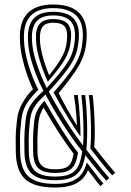

<svg xmlns="http://www.w3.org/2000/svg" viewBox="-20 -828 583 856"><path d="M225.5 8Q132.5 8 92.4 -29.1Q52.2 -66.2 50.5 -148Q49.8 -181.8 49.9 -205.1Q50 -228.5 51.4 -248.9Q52.8 -269.2 55.8 -294Q59.8 -331.8 79.4 -367.5Q99 -403.2 126.8 -430.5Q111.5 -463.2 98.6 -501Q85.8 -538.8 77.9 -576.5Q70 -614.2 69 -646.5Q64.5 -727.8 102.1 -767.9Q139.8 -808 217 -808Q298.5 -808 335.4 -767.9Q372.2 -727.8 365.8 -651Q364 -620 356.2 -593.1Q348.5 -566.2 333.8 -539.4Q319 -512.5 296.2 -482Q273.5 -451.5 241.5 -413Q257 -381.2 279.1 -342.4Q301.2 -303.5 321.2 -270.2L322.5 -271Q322 -293.8 319.9 -318.6Q317.8 -343.5 315 -366.1Q312.2 -388.8 309.5 -404.2H326.8Q330 -380.2 332.6 -350.8Q335.2 -321.2 337 -288.6Q338.8 -256 338.8 -222L337.2 -221.2Q315.2 -252.5 293.8 -286.9Q272.2 -321.2 253.2 -354.6Q234.2 -388 219 -416Q253.8 -455.8 277.8 -486.1Q301.8 -516.5 316.6 -542.5Q331.5 -568.5 339 -594.8Q346.5 -621 348.5 -653Q354.2 -722.5 321.4 -757.1Q288.5 -791.8 217 -791.8Q147.8 -791.8 115.2 -755.9Q82.8 -720 87 -647.8Q87.2 -626 92.4 -598.2Q97.5 -570.5 106.2 -540.6Q115 -510.8 126.5 -481.6Q138 -452.5 150.8 -427.5Q127.2 -404.8 111.4 -383.8Q95.5 -362.8 86.6 -340.8Q77.8 -318.8 75 -292.5Q72.2 -268.5 70.8 -248.5Q69.2 -228.5 69.1 -205.5Q69 -182.5 69.8 -148.5Q71.5 -73.2 107.6 -40.8Q143.8 -8.2 225.5 -8.2Q269.5 -8.2 297.8 -18.9Q326 -29.5 342.2 -50.2Q358.5 -71 366 -101.5L367.8 -102.2Q380 -87.2 393.2 -69.8Q406.5 -52.2 418.9 -36.5Q431.2 -20.8 441 -10.2L427.8 1.5Q416.8 -10.8 402.2 -30Q387.8 -49.2 373 -68.2L371.5 -67.8Q356 -29.8 320.6 -10.9Q285.2 8 225.5 8ZM225.5 -24.5Q153.5 -24.5 122 -53.2Q90.5 -82 89 -149Q88.2 -182.8 88.5 -205.6Q88.8 -228.5 90.1 -248Q91.5 -267.5 94.2 -291.2Q97.8 -330.5 116.9 -360.1Q136 -389.8 173.5 -423Q154 -460.5 138.6 -501.2Q123.2 -542 114.2 -580.4Q105.2 -618.8 104.8 -649.2Q101.5 -713.2 129.2 -744.4Q157 -775.5 217 -775.5Q279.5 -775.5 307.8 -745.6Q336 -715.8 331.2 -655Q329.2 -623.5 321.9 -597.9Q314.5 -572.2 299.2 -546.8Q284 -521.2 259.2 -491Q234.5 -460.8 197.5 -419.5Q216.8 -383.2 241.5 -341.6Q266.2 -300 294.1 -258.1Q322 -216.2 350.5 -178.8Q353 -212.5 352.2 -254.6Q351.5 -296.8 348.9 -336.8Q346.2 -376.8 342.8 -404.2H360.2Q363 -380.2 365.1 -349.6Q367.2 -319 368.1 -285.9Q369 -252.8 368.4 -220.5Q367.8 -188.2 365 -160.8Q379.8 -142 398 -118.6Q416.2 -95.2 434.5 -72.6Q452.8 -50 467.2 -34L454 -22.2Q441 -36.2 424.6 -56.1Q408.2 -76 391.5 -97.1Q374.8 -118.2 360.2 -136.2Q354 -96.2 339.1 -71.6Q324.2 -47 297 -35.8Q269.8 -24.5 225.5 -24.5ZM225.5 -40.8Q268.8 -40.8 293.1 -52.2Q317.5 -63.8 329.4 -88.6Q341.2 -113.5 346.5 -153.2Q316.5 -191 287.1 -234.1Q257.8 -277.2 231.1 -321.4Q204.5 -365.5 182.8 -406.5Q147.5 -375 132.1 -349.2Q116.8 -323.5 113.5 -289.8Q111 -266.8 109.6 -247.6Q108.2 -228.5 108 -205.9Q107.8 -183.2 108.5 -149.5Q109.8 -90.2 136.5 -65.5Q163.2 -40.8 225.5 -40.8ZM225.5 -57Q173 -57 151 -78Q129 -99 127.8 -150Q127 -183.2 127.2 -205.6Q127.5 -228 128.9 -246.9Q130.2 -265.8 132.8 -288.5Q135.8 -316 147 -337.2Q158.2 -358.5 178.8 -378.8Q191.8 -355.5 209.8 -325.1Q227.8 -294.8 248.1 -262.2Q268.5 -229.8 288.9 -199.9Q309.2 -170 327.8 -147.8Q323 -114.2 312.6 -94.4Q302.2 -74.5 281.6 -65.8Q261 -57 225.5 -57ZM225.5 -73.2Q254.2 -73.2 270.9 -79.8Q287.5 -86.2 295.8 -101.5Q304 -116.8 307.8 -143.2Q285.2 -172.8 261.8 -207.5Q238.2 -242.2 216 -278.5Q193.8 -314.8 174.2 -348.5Q164.8 -333.5 159.5 -318.2Q154.2 -303 152.2 -287Q149.5 -264.5 148.2 -246Q147 -227.5 146.8 -205.5Q146.5 -183.5 147 -150.5Q148.2 -107.5 165.5 -90.4Q182.8 -73.2 225.5 -73.2ZM188.2 -435.5Q223.5 -474.2 246.9 -502.8Q270.2 -531.2 284.4 -555.1Q298.5 -579 305.2 -603.1Q312 -627.2 314 -656.8Q317.8 -709.2 294.1 -734.2Q270.5 -759.2 217 -759.2Q166 -759.2 142.9 -732.8Q119.8 -706.2 122.5 -650.5Q123.5 -608 140.5 -553.8Q157.5 -499.5 188.2 -435.5ZM193 -463.5Q167.5 -521 154.4 -568.2Q141.2 -615.5 140.5 -652.2Q138.2 -699.8 156.6 -721.4Q175 -743 217 -743Q261.8 -743 280.8 -722.8Q299.8 -702.5 296.5 -658.8Q295 -632.5 289 -610.8Q283 -589 271.1 -567.4Q259.2 -545.8 240.1 -520.8Q221 -495.8 193 -463.5ZM199.2 -492.2Q221.2 -520 236 -541.5Q250.8 -563 260 -581.6Q269.2 -600.2 273.8 -619.2Q278.2 -638.2 279.2 -660.8Q281.2 -695.8 267.1 -711.2Q253 -726.8 217 -726.8Q184.2 -726.8 170.5 -709.8Q156.8 -692.8 158 -653.5Q158.5 -622 168.9 -581.6Q179.2 -541.2 199.2 -492.2ZM480.5 -46Q466.8 -60.8 449.4 -82Q432 -103.2 414.5 -125.6Q397 -148 382.8 -166Q386.2 -202.2 385.9 -246.2Q385.5 -290.2 382.8 -332.2Q380 -374.2 376 -404.2H393Q396.5 -377.8 399.1 -337.9Q401.8 -298 402.5 -254.4Q403.2 -210.8 400.2 -172.8Q414 -155.2 430.8 -133.9Q447.5 -112.5 464.1 -92.1Q480.8 -71.8 493.5 -57.8Z"/></svg>

Font: Big Shoulders Inline Text Thin SemiBold
Style: Regular
Weight: 600
Version: Version 2.002